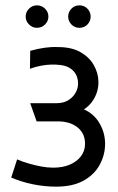

<svg xmlns="http://www.w3.org/2000/svg" viewBox="-20 -687 441 718"><path d="M118 -667Q101 -667 88.5 -654.5Q76 -642 76 -625Q76 -608 88.5 -595.5Q101 -583 118 -583Q136 -583 148.5 -595.5Q161 -608 161 -625Q161 -642 148.5 -654.5Q136 -667 118 -667ZM277 -667Q259 -667 247 -654.5Q235 -642 235 -625Q235 -608 247 -595.5Q259 -583 277 -583Q295 -583 307 -595.5Q319 -608 319 -625Q319 -642 307 -654.5Q295 -667 277 -667ZM92 -430Q115 -438 134.5 -441.5Q154 -445 171 -445.5Q188 -446 205 -444Q222 -442 234.5 -436Q247 -430 255.5 -420.5Q264 -411 268 -399.5Q272 -388 272 -375Q272 -357 262.5 -340Q253 -323 235 -312Q217 -301 190 -301H93L117 -233H202Q217 -233 234 -228.5Q251 -224 265.5 -214Q280 -204 289 -188Q298 -172 298 -149Q298 -123 283 -103Q268 -83 241.5 -71.5Q215 -60 179 -60Q157 -60 133.5 -64.5Q110 -69 87.5 -75.5Q65 -82 44 -91L22 -23Q59 -7 102.5 2Q146 11 190 11Q252 11 292.5 -11.5Q333 -34 353 -71Q373 -108 373 -149Q373 -190 352.5 -225.5Q332 -261 294 -278Q311 -289 323.5 -305.5Q336 -322 342.5 -342.5Q349 -363 348 -384Q347 -415 330.5 -444Q314 -473 281 -492Q248 -511 196 -511Q172 -512 147 -508.5Q122 -505 93 -497Z"/></svg>

Font: Advent Pro Medium
Style: Regular
Weight: 500
Designer: VivaRado, Andreas Kalpakidis
Foundry: VivaRado, Andreas Kalpakidis
Version: Version 3.000